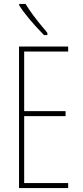

<svg xmlns="http://www.w3.org/2000/svg" viewBox="-20 -949 421 969"><path d="M76 0V-714H324V-689H102V-388H311V-363H102V-25H324V0ZM206 -799Q205 -801 219 -783V-772H202Q115 -861 77 -922V-929H109Q140 -877 206 -799Z"/></svg>

Font: Noto Sans Display Thin Cond
Style: Regular
Weight: 250
Width: 3
Designer: Monotype Design team
Foundry: Monotype Imaging Inc.
Version: Version 1.000